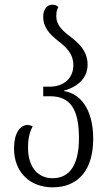

<svg xmlns="http://www.w3.org/2000/svg" viewBox="-20 -791 464 822"><path d="M205 11C317 11 379 -65 379 -197C379 -326 322 -391 254 -401V-403C323 -422 355 -465 355 -514C355 -578 310 -612 271 -642C244 -663 221 -687 221 -721C221 -738 223 -750 230 -761C224 -767 216 -771 204 -771C178 -771 165 -746 165 -720C165 -671 195 -644 226 -618C261 -591 294 -563 294 -512C294 -457 254 -420 193 -420H165V-379H194C281 -379 318 -324 318 -199C318 -89 281 -28 205 -28C142 -28 100 -76 100 -158C100 -202 108 -228 120 -250C111 -254 105 -256 98 -256C65 -256 40 -219 40 -156C40 -50 112 11 205 11Z"/></svg>

Font: Noto Serif Georgian ExtraCondensed Light
Style: Regular
Weight: 300
Width: 2
Designer: Monotype Design Team, Akaki Razmadze
Foundry: Google LLC
Version: Version 2.003